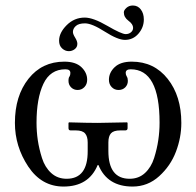

<svg xmlns="http://www.w3.org/2000/svg" viewBox="-20 -666 713 698"><path d="M288.1 -602.1Q318.8 -602.1 370.4 -572Q421.9 -542 437 -542Q448.2 -542 456.1 -548.6Q463.9 -555.2 463.9 -564.9Q463.9 -578.1 447 -590.6Q430.2 -603 430.2 -621.1Q430.2 -628.9 439.7 -637.5Q449.2 -646 462.9 -646Q481 -646 491.9 -631.6Q502.9 -617.2 502.9 -595.2Q502.9 -566.4 483.4 -543.7Q463.9 -521 434.1 -521Q408.2 -521 361.1 -551Q314 -581.1 289.1 -581.1Q266.1 -581.1 255.6 -571.5Q245.1 -562 245.1 -549.8Q245.1 -542 253.2 -529.1Q261.2 -516.1 261.2 -506.8Q261.2 -494.6 251.7 -487.3Q242.2 -480 230 -480Q216.8 -480 205.8 -490Q194.8 -500 194.8 -518.1Q194.8 -546.9 222.4 -574.5Q250 -602.1 288.1 -602.1ZM298.8 -147.9Q298.8 -169.9 289.3 -180.9Q279.8 -191.9 255.9 -191.9H236.8Q229 -191.9 229 -200.2V-219.2L231 -221.2Q298.8 -219.2 335 -219.2L441.9 -221.2L443.8 -219.2V-200.2Q443.8 -192.4 436 -191.9H417Q393.1 -191.9 383.5 -181.4Q374 -170.9 374 -147.9V-117.2Q374 -16.1 451.2 -16.1Q484.4 -16.1 507.1 -37.1Q529.8 -58.1 540.3 -91.6Q550.8 -125 555.4 -156.5Q560.1 -188 560.1 -220.2Q560.1 -414.1 455.1 -414.1Q437 -414.1 437 -400.9Q437 -394 440.9 -387.9Q444.8 -381.8 444.8 -372.1Q444.8 -357.9 435.3 -348.4Q425.8 -338.9 410.9 -338.9Q396 -338.9 386 -349.4Q376 -359.9 376 -376Q376 -401.9 397 -421.9Q418 -441.9 459 -441.9Q540 -441.9 589.6 -379.4Q639.2 -316.9 639.2 -219.2Q639.2 -166 619.6 -114.5Q600.1 -63 558.6 -25.4Q517.1 12.2 461.9 12.2Q370.1 12.2 337.9 -65.9H335Q302.7 12.2 210.9 12.2Q130.9 12.2 82.5 -60.8Q34.2 -133.8 34.2 -219.2Q34.2 -317.4 83.5 -379.6Q132.8 -441.9 213.9 -441.9Q254.9 -441.9 275.9 -421.9Q296.9 -401.9 296.9 -376Q296.9 -359.9 286.9 -349.4Q276.9 -338.9 262.2 -338.9Q248 -338.9 238.5 -348.4Q229 -357.9 229 -372.1Q229 -384.3 232.9 -388.2Q235.8 -393.1 235.8 -400.9Q235.8 -414.1 217.8 -414.1Q162.6 -414.1 137.7 -361.1Q112.8 -308.1 112.8 -220.2Q112.8 -188 117.4 -156.5Q122.1 -125 132.6 -91.6Q143.1 -58.1 166 -37.1Q189 -16.1 222.2 -16.1Q299.3 -16.1 298.8 -117.2Z"/></svg>

Font: Linux Libertine O
Style: Regular
Weight: 400
Designer: Philipp H. Poll
Foundry: Philipp H. Poll
Version: Version 5.3.0